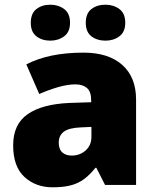

<svg xmlns="http://www.w3.org/2000/svg" viewBox="-20 -787 663 817"><path d="M336 -563Q441 -563 500 -511Q559 -459 559 -363V0H427L390 -73H386Q363 -44 338.5 -25.5Q314 -7 282 1.5Q250 10 204 10Q132 10 84 -34Q36 -78 36 -169Q36 -258 97.5 -301Q159 -344 276 -349L368 -352V-360Q368 -397 350 -412.5Q332 -428 301 -428Q268 -428 228 -416.5Q188 -405 147 -387L92 -513Q140 -538 200.5 -550.5Q261 -563 336 -563ZM325 -245Q273 -243 251.5 -226.5Q230 -210 230 -180Q230 -152 245 -138.5Q260 -125 285 -125Q320 -125 344.5 -147Q369 -169 369 -204V-247ZM111 -690Q111 -730 135 -748.5Q159 -767 194 -767Q228 -767 253 -748.5Q278 -730 278 -690Q278 -651 253 -632.5Q228 -614 194 -614Q159 -614 135 -632.5Q111 -651 111 -690ZM345 -690Q345 -730 369 -748.5Q393 -767 429 -767Q463 -767 488 -748.5Q513 -730 513 -690Q513 -651 488 -632.5Q463 -614 429 -614Q393 -614 369 -632.5Q345 -651 345 -690Z"/></svg>

Font: Noto Sans Syriac Western Black
Style: Regular
Weight: 900
Designer: Patrick Giasson and the Monotype Design Team
Foundry: Monotype Imaging Inc.
Version: Version 3.000; ttfautohint (v1.8.4.7-5d5b)